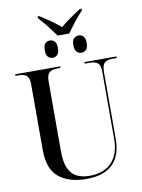

<svg xmlns="http://www.w3.org/2000/svg" viewBox="-110 -1121 893 1204"><g transform="rotate(-10 336.5 -518.5)"><path d="M318 -907Q299 -935 270 -972Q241 -1009 216 -1036V-1047H226Q242 -1037 267 -1020.5Q292 -1004 316 -986Q340 -968 356 -954Q371 -968 395 -986Q419 -1004 444 -1020.5Q469 -1037 485 -1047H496V-1036Q470 -1009 441 -972Q412 -935 393 -907ZM265 -775Q247 -775 235 -787.5Q223 -800 223 -830Q223 -861 235 -873Q247 -885 265 -885Q282 -885 294.5 -873Q307 -861 307 -830Q307 -800 294.5 -787.5Q282 -775 265 -775ZM448 -775Q430 -775 417.5 -787.5Q405 -800 405 -830Q405 -861 417.5 -873Q430 -885 448 -885Q465 -885 477.5 -873Q490 -861 490 -830Q490 -800 477.5 -787.5Q465 -775 448 -775ZM342 10Q231 10 166.5 -42Q102 -94 102 -216V-636Q102 -676 85 -690Q68 -704 35 -704H14V-714H301V-704H279Q246 -704 229.5 -689.5Q213 -675 213 -633V-190Q213 -119 231.5 -79Q250 -39 284 -22.5Q318 -6 363 -6Q457 -6 506 -59Q555 -112 555 -206V-636Q555 -676 538 -690Q521 -704 488 -704H455V-714H659V-704H629Q597 -704 581 -689Q565 -674 565 -632V-206Q565 -101 509.5 -45.5Q454 10 342 10Z"/></g></svg>

Font: Noto Serif Display SemiCondensed Medium
Style: Regular
Weight: 500
Width: 4
Designer: Monotype Design Team
Foundry: Monotype Imaging Inc.
Version: Version 2.009